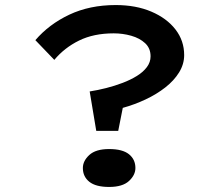

<svg xmlns="http://www.w3.org/2000/svg" viewBox="-20 -729 869 760"><path d="M361 -211 335 -367Q367 -372 400.5 -380.5Q434 -389 465.5 -401Q497 -413 522 -428.5Q547 -444 561.5 -463.5Q576 -483 576 -506Q576 -538 554.5 -558Q533 -578 499.5 -587.5Q466 -597 430 -597Q351 -597 293 -568.5Q235 -540 195 -492L120 -570Q174 -633 254.5 -671Q335 -709 438 -709Q518 -709 579 -683Q640 -657 674.5 -612.5Q709 -568 709 -511Q709 -475 689 -442.5Q669 -410 634.5 -383Q600 -356 556.5 -335.5Q513 -315 466 -302L448 -211ZM308 -64Q308 -92 333.5 -115.5Q359 -139 412 -139Q465 -139 490.5 -118.5Q516 -98 516 -64Q516 -36 490.5 -12.5Q465 11 412 11Q359 11 333.5 -9.5Q308 -30 308 -64Z"/></svg>

Font: Lexend Zetta
Style: Regular
Weight: 400
Designer: Bonnie Shaver-Troup, Thomas Jockin
Foundry: Lexend
Version: Version 1.007